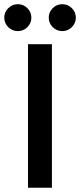

<svg xmlns="http://www.w3.org/2000/svg" viewBox="-45 -883 377 903"><path d="M86.7 0V-675H199.2V0ZM247.5 -736.7Q221.7 -736.7 202.9 -755.4Q184.2 -774.2 184.2 -800Q184.2 -825.8 202.9 -844.6Q221.7 -863.3 247.5 -863.3Q274.2 -863.3 292.9 -844.6Q311.7 -825.8 311.7 -800Q311.7 -774.2 292.9 -755.4Q274.2 -736.7 247.5 -736.7ZM39.2 -736.7Q12.5 -736.7 -6.2 -755.4Q-25 -774.2 -25 -800Q-25 -825.8 -6.2 -844.6Q12.5 -863.3 39.2 -863.3Q65 -863.3 83.8 -844.6Q102.5 -825.8 102.5 -800Q102.5 -774.2 83.8 -755.4Q65 -736.7 39.2 -736.7Z"/></svg>

Font: Funnel Sans Light Medium
Style: Regular
Weight: 500
Version: Version 1.000